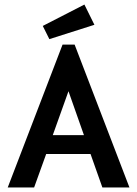

<svg xmlns="http://www.w3.org/2000/svg" viewBox="-20 -824 603 844"><path d="M197 -652 395 -715 351 -804 168 -710ZM430 0H549L308 -628H255L14 0H130L183 -147H378ZM281 -423 349 -230H212Z"/></svg>

Font: Inconsolata SemiExpanded
Style: Bold
Weight: 700
Width: 6
Monospace: yes
Designer: Raph Levien, Cyreal, Brenton Simpson
Foundry: Raph Levien, Cyreal, Google
Version: Version 3.100